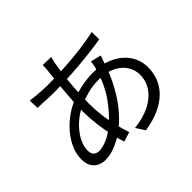

<svg xmlns="http://www.w3.org/2000/svg" viewBox="-180 -1052 1360 1360"><g transform="rotate(-45 500.0 -372.0)"><path d="M471.6 -791.9Q468.4 -782.8 465.5 -770.3Q462.6 -757.9 460.2 -747.3Q452.1 -705.6 444.2 -642.8Q436.3 -579.9 431.3 -508.4Q426.3 -437 426.3 -368.2Q426.3 -303.8 434.5 -242.7Q442.7 -181.6 456.5 -126.5Q470.2 -71.4 485.4 -24.3L412.9 -2.2Q398.5 -47.2 385.4 -106.5Q372.3 -165.7 364.2 -231.3Q356.2 -297 356.2 -360.1Q356.2 -411.8 359.5 -466Q362.8 -520.2 367.7 -571.8Q372.6 -623.5 377.5 -668.4Q382.4 -713.3 385.8 -746Q387.2 -759.1 387.9 -772.1Q388.5 -785.1 388.2 -794ZM310.4 -668.1Q398.4 -668.1 484.3 -673.2Q570.1 -678.2 649.8 -688.2Q729.5 -698.2 798.9 -713.9L799.9 -639.6Q745.6 -630.6 683.5 -623.1Q621.4 -615.6 556.3 -610.3Q491.1 -605 428 -602.2Q364.9 -599.3 309.1 -599.3Q288 -599.3 257.9 -600.5Q227.7 -601.7 198 -603.2Q168.2 -604.7 147.5 -605.7L145.3 -680.9Q162.7 -678.3 193.7 -675.1Q224.6 -671.9 257 -670Q289.4 -668.1 310.4 -668.1ZM727.2 -550.9Q724.5 -544.5 720.8 -534.2Q717.2 -523.8 713.4 -513.3Q709.7 -502.7 706.9 -494.4Q677 -402.4 635.2 -325.7Q593.4 -249 544.3 -189.7Q495.2 -130.4 442.8 -89.9Q394.5 -52.7 337.3 -28.1Q280.1 -3.4 227.4 -3.4Q194.9 -3.4 167.7 -17Q140.5 -30.6 124.8 -58.6Q109.1 -86.5 109.1 -128.7Q109.1 -180.3 131.1 -230.5Q153.1 -280.8 191.3 -326.1Q229.6 -371.3 279.3 -406.8Q328.9 -442.3 384.8 -463.7Q434.4 -482.5 491.5 -493.5Q548.5 -504.5 597.3 -504.5Q692.2 -504.5 761 -471.1Q829.8 -437.7 867.4 -381.3Q905.1 -324.9 905.1 -254.7Q905.1 -201 886.7 -152Q868.2 -102.9 828.7 -62.3Q789.2 -21.6 727.2 7.2Q665.2 36 578.2 50L535.4 -16.6Q625.6 -26.4 691 -59Q756.3 -91.7 792 -143Q827.7 -194.2 827.7 -258.6Q827.7 -307.8 800.8 -348.9Q773.9 -390.1 722.5 -415.4Q671.1 -440.6 596.1 -440.6Q533 -440.6 479.5 -425.8Q426 -410.9 388 -393.9Q331.6 -369 285.3 -327Q239 -285 211.8 -236.2Q184.6 -187.5 184.6 -141.6Q184.6 -110.8 199.4 -95.6Q214.2 -80.3 241.7 -80.3Q279.1 -80.3 325.8 -101.3Q372.5 -122.4 420.8 -164.8Q487.7 -223 545.4 -306.9Q603.2 -390.9 637.3 -512.9Q639.4 -520.7 641.4 -530.8Q643.4 -541 645.5 -551.9Q647.5 -562.9 647.9 -570.6Z"/></g></svg>

Font: Noto Sans KR Thin
Style: Regular
Weight: 100
Designer: Ryoko NISHIZUKA 西塚涼子 (kana, bopomofo & ideographs); Paul D. Hunt (Latin, Greek & Cyrillic); Sandoll Communications 산돌커뮤니
Foundry: Adobe
Version: Version 2.004-H2;hotconv 1.0.118;makeotfexe 2.5.65603